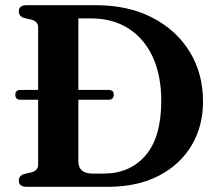

<svg xmlns="http://www.w3.org/2000/svg" viewBox="-20 -720 840 740"><path d="M52.5 -23.5Q52.5 -43 73.5 -49.5L102 -56Q127 -63 127 -85V-335.5H59Q39 -335.5 39 -355Q39 -373.5 59.5 -373.5H127V-615Q127 -637 102 -644L73.5 -650.5Q52.5 -657 52.5 -676.5Q52.5 -700 83 -700H349Q473.5 -700 566.2 -652.5Q659 -605 710.8 -521Q762.5 -437 762.5 -328.5Q762.5 -234 718.5 -159.8Q674.5 -85.5 592.2 -42.8Q510 0 395 0H83Q52.5 0 52.5 -23.5ZM380 -51Q480.5 -51 541 -121Q601.5 -191 601.5 -331.5Q601.5 -429 568.8 -500.2Q536 -571.5 475.2 -610.2Q414.5 -649 331.5 -649H282V-373.5H397.5Q418.5 -373.5 418.5 -355Q418.5 -335.5 397.5 -335.5H282V-98Q282 -51 337.5 -51Z"/></svg>

Font: Fraunces 9pt SemiBold
Style: Regular
Weight: 600
Version: Version 1.000;[b76b70a41]